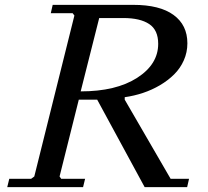

<svg xmlns="http://www.w3.org/2000/svg" viewBox="-20 -770 856 790"><path d="M304.2 -359.9 225.1 -43.9 231.9 -34.2H330.1L321.8 0H9.8L18.1 -34.2H107.9L121.1 -43.9L286.1 -706.1L278.8 -715.8H189L196.8 -750H528.8Q637.2 -750 694.1 -708.5Q751 -667 751 -591.8Q751 -554.7 736.3 -521.7Q721.7 -488.8 696.5 -463.9Q671.4 -439 638.2 -419.4Q605 -399.9 568.4 -387.7Q531.7 -375.5 493.2 -370.1V-359.9L682.1 -34.2H757.8L750 0H575.2L379.9 -359.9ZM388.2 -695.8 312 -394Q457.5 -394 544.2 -449.7Q630.9 -505.4 630.9 -589.8Q630.9 -646.5 593.8 -671.1Q556.6 -695.8 487.8 -695.8Z"/></svg>

Font: Happy Times at the IKOB New Game Plus Edition
Style: Italic
Weight: 400
Italic angle: -16°
Designer: Lucas Le Bihan
Foundry: Lucas Le Bihan
Version: Version 1.000;PS 1.0;hotconv 1.0.88;makeotf.lib2.5.647800